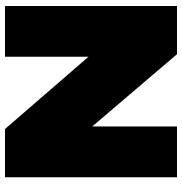

<svg xmlns="http://www.w3.org/2000/svg" viewBox="0 -728 728 768"><g transform="rotate(90 364.0 -344.0)"><path d="M689 0H496.1L207 -334V0H3.9V-688H196.8L485.8 -349.1V-688H689Z"/></g></svg>

Font: Archivo-RBTV
Style: Regular
Weight: 500
Designer: Hector Gatti
Foundry: Hector Gatti
Version: ""